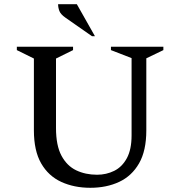

<svg xmlns="http://www.w3.org/2000/svg" viewBox="-20 -882 856 912"><path d="M409 10Q332 10 271 -18Q210 -46 175.5 -106Q141 -166 141 -263V-604L60 -644V-660H327V-644L246 -604V-274Q246 -191 272 -142.5Q298 -94 342 -73Q386 -52 441 -52Q485 -52 522.5 -70.5Q560 -89 582.5 -130.5Q605 -172 605 -239V-606L507 -644V-660H756V-644L675 -605V-263Q675 -166 640.5 -106Q606 -46 546 -18Q486 10 409 10ZM417 -710 291 -798Q268 -814 262 -830Q256 -846 256 -862H345L431 -710Z"/></svg>

Font: Spectral Medium
Style: Regular
Weight: 500
Designer: Jean-Baptiste Levee
Foundry: Production Type
Version: Version 2.001